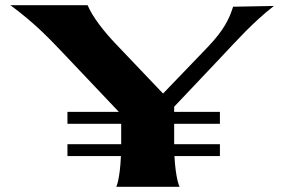

<svg xmlns="http://www.w3.org/2000/svg" viewBox="-20 -723 1100 743"><path d="M319 -703H20C118 -631 176 -568 221 -521L440 -290H241V-244H449V-169V-165H241V-119H448C444 -28 430 0 430 0H675C675 0 660 -28 655 -119H831V-165H654V-169V-244H831V-290H654V-310L831 -497C896 -566 959 -637 1040 -700L882 -697C867 -649 846 -606 784 -541L611 -361L430 -551C384 -599 338 -657 319 -703Z"/></svg>

Font: Coconat
Style: Bold
Weight: 900
Width: 8
Designer: Sara Lavazza
Foundry: Collletttivo
Version: Version 1.000;Glyphs 3.2 (3217)